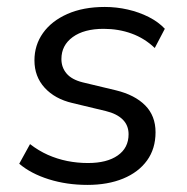

<svg xmlns="http://www.w3.org/2000/svg" viewBox="-20 -515 531 544"><path d="M227.7 8.9Q168.9 8.9 118.1 -7.1Q67.3 -23.1 34.5 -51.1L65.1 -106.7Q89.1 -88.1 115.5 -76.3Q141.9 -64.6 170.6 -58.8Q199.2 -53.1 229.3 -53.1Q283.2 -53.1 313.7 -74.6Q344.3 -96 344.3 -134.6Q344.3 -159.9 327.6 -176.4Q311 -192.8 279.7 -200.4L185.1 -223.1Q135.4 -234.7 106.5 -266.4Q77.6 -298.1 77.6 -343.9Q77.6 -387.3 101.8 -421.4Q126 -455.5 170.9 -475.4Q215.9 -495.3 276.9 -495.3Q310 -495.3 342 -488Q373.9 -480.7 401.3 -466.9Q428.7 -453 447 -433.5L418.5 -379Q389.6 -406.6 352.9 -419.9Q316.2 -433.3 273.6 -433.3Q218.2 -433.3 186.1 -410Q154 -386.7 154 -347.7Q154 -323.9 168.7 -306.6Q183.4 -289.4 214.2 -281.7L308.9 -259Q362 -246 391.4 -216.4Q420.7 -186.7 420.7 -140.4Q420.7 -93.6 396.6 -60.3Q372.4 -26.9 328.9 -9Q285.4 8.9 227.7 8.9Z"/></svg>

Font: Nunito Sans 12pt ExtraLight
Style: Italic
Weight: 200
Italic angle: -9°
Designer: Vernon Adams
Foundry: Vernon Adams
Version: Version 3.101;gftools[0.9.27]